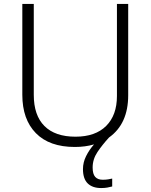

<svg xmlns="http://www.w3.org/2000/svg" viewBox="-20 -800 762 972"><path d="M449 48Q449 81 462 95.5Q475 110 500 110Q515 110 527.5 108Q540 106 548 104V144Q537 147 523.5 149.5Q510 152 492 152Q448 152 424 128.5Q400 105 400 56Q400 22 416 -10Q432 -42 456 -69Q412 -56 359 -56Q230 -56 161.5 -126Q93 -196 93 -320V-780H151V-320Q151 -216 205 -162Q259 -108 362 -108Q463 -108 517.5 -162.5Q572 -217 572 -314V-780H629V-318Q629 -173 532 -104Q498 -67 473.5 -30.5Q449 6 449 48Z"/></svg>

Font: Noto Sans Malayalam UI Light
Style: Regular
Weight: 300
Designer: Jelle Bosma - Monotype Design Team
Foundry: Monotype Imaging Inc.
Version: Version 2.104; ttfautohint (v1.8.4.7-5d5b)